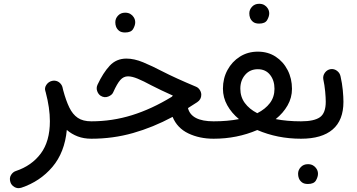

<svg xmlns="http://www.w3.org/2000/svg" viewBox="-20 -708 1882 1013"><path d="M219.7 -226.1Q213.4 -243.7 224.6 -260.3Q235.8 -276.9 254.4 -281.2Q262.7 -283.2 270.5 -282.2Q285.2 -280.3 295.7 -270.5Q306.2 -260.7 309.6 -248Q311.5 -239.7 313.5 -231.4Q328.1 -177.2 345.7 -140.9Q363.3 -104.5 390.4 -86.2Q417.5 -67.9 461.9 -67.9H462.4Q481.4 -67.9 494.9 -54.4Q508.3 -41 508.3 -22Q508.3 -2.9 494.9 10.5Q481.4 23.9 462.4 23.9H461.9Q421.9 23.9 389.9 11.7Q357.9 -0.5 332.5 -22.5Q321.3 96.2 256.6 172.6Q191.9 249 93.3 282.2Q72.8 288.6 56.2 278.8Q39.6 269 34.7 252.4Q28.3 231 38.3 215.1Q48.3 199.2 63.5 194.3Q147 166.5 195.1 102.1Q243.2 37.6 243.2 -68.4Q243.2 -137.7 221.2 -221.2Q220.7 -223.6 219.7 -226.1Z M647 -398.9Q688 -398.9 735.6 -379.2Q783.2 -359.4 837.4 -331.1Q904.8 -296.4 1014.2 -250.5Q1026.4 -245.6 1034.2 -233.4Q1042 -221.2 1042 -208Q1042 -183.1 1020.5 -168.9Q995.6 -152.3 971.7 -137.7Q989.3 -67.9 1106.9 -67.9H1107.4Q1126.5 -67.9 1139.9 -54.4Q1153.3 -41 1153.3 -22Q1153.3 -2.9 1139.9 10.5Q1126.5 23.9 1107.4 23.9H1106.9Q1032.2 23.9 973.6 -4.2Q915 -32.2 890.6 -91.3Q787.6 -36.1 681.9 -6.1Q576.2 23.9 462.4 23.9Q443.4 23.9 429.7 10Q416 -3.9 416 -22Q416 -40.5 429.7 -54.2Q443.4 -67.9 462.4 -67.9Q571.8 -67.9 676.3 -100.3Q780.8 -132.8 886.2 -197.3Q888.7 -200.7 892.1 -203.6Q859.9 -218.3 831.8 -231.4Q803.7 -244.6 778.3 -257.8Q736.8 -280.3 706.8 -292.7Q676.8 -305.2 655.3 -305.2Q631.8 -305.2 614.7 -285.9Q597.7 -266.6 577.6 -221.7Q571.8 -207 551.5 -198.7Q531.2 -190.4 511.2 -202.6Q498.5 -210.9 492.7 -227.5Q486.8 -244.1 494.6 -261.2Q523.9 -323.7 558.8 -361.3Q593.8 -398.9 647 -398.9ZM588.4 -590.8Q588.4 -610.4 602.8 -625.7Q617.2 -641.1 640.1 -641.1Q656.2 -641.1 667.5 -634.5Q678.7 -627.9 685.1 -617.7Q693.4 -605.5 693.4 -590.3Q693.4 -574.2 682.6 -555.4Q671.9 -536.6 640.1 -536.6Q619.1 -536.6 607.9 -545.9Q596.7 -555.2 592.3 -567.4Q588.4 -577.6 588.4 -590.8Z M1061.5 -22Q1061.5 -41 1075 -54.4Q1088.4 -67.9 1107.4 -67.9Q1180.7 -67.9 1240.7 -79.6Q1201.7 -111.8 1179 -152.6Q1156.2 -193.4 1156.2 -240.2Q1156.2 -294.4 1180.2 -338.6Q1204.1 -382.8 1245.8 -409.2Q1287.6 -435.5 1340.3 -435.5Q1393.6 -435.5 1434.1 -409.2Q1474.6 -382.8 1497.6 -338.1Q1520.5 -293.5 1520.5 -239.3Q1520.5 -192.4 1497.3 -151.9Q1474.1 -111.3 1434.6 -79.6Q1494.6 -67.9 1567.9 -67.9H1568.4Q1587.4 -67.9 1600.8 -54.4Q1614.3 -41 1614.3 -22Q1614.3 -2.9 1600.8 10.5Q1587.4 23.9 1568.4 23.9H1567.9Q1443.8 23.9 1337.4 -22Q1230.5 23.9 1107.4 23.9Q1088.4 23.9 1075 10.5Q1061.5 -2.9 1061.5 -22ZM1248 -240.2Q1248 -196.8 1271.7 -164.6Q1295.4 -132.3 1337.4 -110.8Q1379.9 -132.3 1404.1 -164.3Q1428.2 -196.3 1428.2 -239.3Q1428.2 -283.7 1404.8 -313.2Q1381.3 -342.8 1340.3 -342.8Q1298.8 -342.8 1273.4 -313.2Q1248 -283.7 1248 -240.2ZM1295.4 -637.7Q1295.4 -657.2 1309.8 -672.6Q1324.2 -688 1347.2 -688Q1363.3 -688 1374.5 -681.4Q1385.7 -674.8 1392.1 -664.6Q1400.4 -652.3 1400.4 -637.2Q1400.4 -621.1 1389.6 -602.3Q1378.9 -583.5 1347.2 -583.5Q1326.2 -583.5 1314.9 -592.8Q1303.7 -602.1 1299.3 -614.3Q1295.4 -624.5 1295.4 -637.7Z M1522.5 -22Q1522.5 -41 1535.9 -54.4Q1549.3 -67.9 1568.4 -67.9Q1637.2 -67.9 1668 -89.6Q1698.7 -111.3 1698.7 -171.4Q1698.7 -191.9 1695.6 -225.6Q1692.4 -259.3 1685.5 -291Q1683.1 -309.6 1694.6 -325Q1706.1 -340.3 1724.6 -343.3Q1743.2 -345.7 1758.3 -334.2Q1773.4 -322.8 1776.9 -304.2Q1785.2 -268.1 1788.6 -232.2Q1792 -196.3 1792 -170.9Q1792 -73.7 1735.1 -24.9Q1678.2 23.9 1568.4 23.9Q1549.3 23.9 1535.9 10.5Q1522.5 -2.9 1522.5 -22ZM1552.7 208.5Q1552.7 189 1567.1 173.6Q1581.5 158.2 1604.5 158.2Q1620.6 158.2 1631.8 164.8Q1643.1 171.4 1649.4 181.6Q1657.7 193.8 1657.7 209Q1657.7 225.1 1647 243.9Q1636.2 262.7 1604.5 262.7Q1583.5 262.7 1572.3 253.4Q1561 244.1 1556.6 231.9Q1552.7 221.7 1552.7 208.5Z"/></svg>

Font: Mikhak-DS1-FD Medium
Style: Regular
Weight: 500
Designer: Amin Abedi
Version: Version 3.2